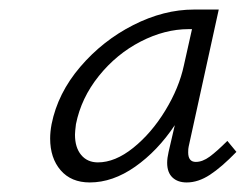

<svg xmlns="http://www.w3.org/2000/svg" viewBox="-20 -685 515 402"><path d="M475 -367Q444 -335 419.5 -319Q395 -303 371 -303Q352 -303 341 -313.5Q330 -324 330 -344Q330 -354 333 -367L346 -423Q310 -369 263 -336Q216 -303 168 -303Q129 -303 107 -328.5Q85 -354 85 -395Q85 -409 88 -425Q101 -490 148 -545Q195 -600 259 -632.5Q323 -665 386 -665H438L375 -378Q374 -374 374 -366Q374 -346 390 -346Q404 -346 419 -357Q434 -368 456 -390ZM365 -548 382 -624H375Q325 -624 274.5 -598Q224 -572 187 -526Q150 -480 139 -425Q137 -409 137 -403Q137 -376 150 -360.5Q163 -345 185 -345Q221 -345 259 -375.5Q297 -406 326 -453.5Q355 -501 365 -548Z"/></svg>

Font: Ysabeau Semilight
Style: Italic
Weight: 300
Italic angle: -12°
Designer: Christian Thalmann (Catharsis Fonts)
Version: Version 0.003